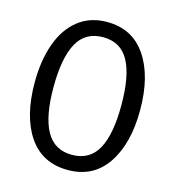

<svg xmlns="http://www.w3.org/2000/svg" viewBox="-106 -790 813 891"><g transform="rotate(15 300.0 -344.5)"><path d="M300 11Q177 11 112 -84Q47 -179 47 -343Q47 -448 76 -529Q105 -610 162 -655Q219 -700 300 -700Q422 -700 487.5 -603.5Q553 -507 553 -344Q553 -183 487.5 -86Q422 11 300 11ZM300 -627Q215 -627 176 -555.5Q137 -484 137 -343Q137 -203 176.5 -132.5Q216 -62 300 -62Q385 -62 424 -132.5Q463 -203 463 -344Q463 -485 424 -556Q385 -627 300 -627Z"/></g></svg>

Font: FiraDG Mono
Style: Regular
Weight: 400
Designer: Carrois Corporate & Edenspiekermann AG
Foundry: Carrois Corporate GbR & Edenspiekermann AG
Version: Version 3.206